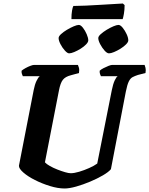

<svg xmlns="http://www.w3.org/2000/svg" viewBox="-20 -1074 850 1094"><path d="M348 0Q310 0 264.5 -14Q219 -28 178.5 -48.5Q138 -69 112.5 -91.5Q87 -114 88 -130L172 -561Q178 -592 188 -613Q198 -634 207 -640H110Q108 -645 105 -652.5Q102 -660 103 -671Q111 -678 125.5 -686Q140 -694 153.5 -699Q167 -704 173 -704H424Q426 -700 429.5 -688.5Q433 -677 430 -658L383 -645Q352 -637 338 -619Q324 -601 316 -559L236 -149Q245 -139 264.5 -128Q284 -117 307 -108Q330 -99 350.5 -93Q371 -87 383 -87Q403 -87 431.5 -95.5Q460 -104 488 -116.5Q516 -129 534 -142L617 -560Q624 -595 633.5 -615.5Q643 -636 651 -640H555Q553 -643 550 -652Q547 -661 548 -671Q555 -678 569.5 -685.5Q584 -693 598 -698.5Q612 -704 618 -704H804Q806 -699 809 -687.5Q812 -676 809 -658L766 -647Q748 -641 735.5 -634.5Q723 -628 714 -610Q705 -592 697 -552L612 -110Q599 -94 566.5 -75Q534 -56 493.5 -39Q453 -22 414 -11Q375 0 348 0ZM601 -770Q590 -770 576 -785.5Q562 -801 551 -822Q540 -843 540 -857Q540 -867 554 -879.5Q568 -892 587.5 -904Q607 -916 626 -924Q645 -932 655 -932Q666 -932 679 -916Q692 -900 701.5 -879.5Q711 -859 711 -844Q711 -834 698 -821Q685 -808 666.5 -796.5Q648 -785 630 -777.5Q612 -770 601 -770ZM374 -770Q364 -770 349.5 -786Q335 -802 324.5 -822.5Q314 -843 314 -857Q314 -867 327.5 -879.5Q341 -892 361 -904Q381 -916 400 -924Q419 -932 429 -932Q440 -932 452.5 -916Q465 -900 474 -879Q483 -858 483 -844Q483 -834 470.5 -821Q458 -808 439.5 -796.5Q421 -785 403 -777.5Q385 -770 374 -770ZM387 -965Q387 -994 390.5 -1013.5Q394 -1033 398 -1040Q428 -1040 469 -1042Q510 -1044 552 -1046.5Q594 -1049 628.5 -1051Q663 -1053 680 -1054L690 -1045Q690 -1018 686 -995.5Q682 -973 679 -965Z"/></svg>

Font: Texturina ExtraBold
Style: Italic
Weight: 800
Italic angle: -11°
Designer: Guillermo Torres Carreño
Foundry: Omnibus-Type
Version: Version 1.002; ttfautohint (v1.8.3)